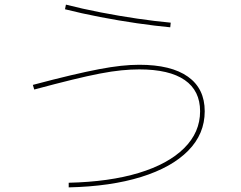

<svg xmlns="http://www.w3.org/2000/svg" viewBox="-20 -780 1040 830"><path d="M277 10Q453 6 580 -32.5Q707 -71 776 -139.5Q845 -208 845 -299Q845 -388 778.5 -434Q712 -480 582 -480Q546 -480 505 -476Q464 -472 412 -462Q360 -452 290.5 -435Q221 -418 128 -393L122 -413Q216 -438 286 -454.5Q356 -471 408.5 -481Q461 -491 503 -495.5Q545 -500 582 -500Q720 -500 792.5 -448.5Q865 -397 865 -299Q865 -201 793.5 -128.5Q722 -56 590 -15Q458 26 277 30ZM716 -662Q651 -668 572 -679.5Q493 -691 412.5 -706.5Q332 -722 261 -740L265 -760Q335 -742 415 -726.5Q495 -711 573.5 -699.5Q652 -688 718 -682Z"/></svg>

Font: M PLUS 2 Thin
Style: Regular
Weight: 100
Designer: Coji Morishita
Foundry: UNDERFOREST DESIGN
Version: Version 1.001